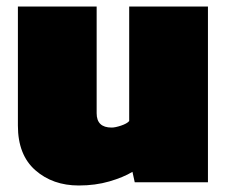

<svg xmlns="http://www.w3.org/2000/svg" viewBox="-20 -560 694 590"><path d="M222 10Q142 10 88.5 -37Q35 -84 35 -174V-540H277V-212Q277 -168 323 -168Q334 -168 352 -174Q370 -180 377 -188V-540H619V0H394L387 -32Q359 -15 316 -2.5Q273 10 222 10Z"/></svg>

Font: Kanit Black
Style: Regular
Weight: 900
Designer: Katatrad Team
Foundry: CadsonDemak
Version: Version 2.000; ttfautohint (v1.8.3)